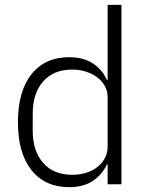

<svg xmlns="http://www.w3.org/2000/svg" viewBox="-20 -760 614 792"><path d="M424 -82H421Q401 -39 362.5 -13.5Q324 12 265 12Q166 12 110 -58Q54 -128 54 -256Q54 -384 110 -454Q166 -524 265 -524Q324 -524 363 -498.5Q402 -473 421 -430H424V-740H481V0H424ZM278 -39Q308 -39 334.5 -47Q361 -55 381 -70.5Q401 -86 412.5 -107.5Q424 -129 424 -156V-359Q424 -384 412.5 -405Q401 -426 381 -441Q361 -456 334.5 -464.5Q308 -473 278 -473Q201 -473 158 -424Q115 -375 115 -292V-220Q115 -137 158 -88Q201 -39 278 -39Z"/></svg>

Font: IBM Plex Thai Light
Style: Regular
Weight: 300
Designer: Mike Abbink, Paul van der Laan, Pieter van Rosmalen, Ben Mitchell, Mark Frömberg
Foundry: Bold Monday
Version: Version 1.0